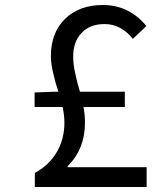

<svg xmlns="http://www.w3.org/2000/svg" viewBox="-20 -746 605 766"><path d="M250 -79H565V0H119V-56Q176 -87 207 -140Q237 -192 237 -257Q237 -284 230 -319H118V-377L193 -380H213L202 -415L193 -451Q183 -490 183 -522Q183 -616 240 -671Q296 -726 391 -726Q495 -726 564 -642L510 -591Q463 -650 397 -650Q338 -650 305 -614Q272 -580 272 -519Q272 -488 281 -449L289 -415L299 -380H478V-319H313Q319 -289 319 -256Q319 -152 250 -83Z"/></svg>

Font: Source Han Sans Regular
Style: Regular
Weight: 400
Designer: Ryoko NISHIZUKA  (kana & ideographs); Paul D. Hunt (Latin, Greek & Cyrillic); Wenlong ZHANG  (bopomofo); Sandoll Communi
Foundry: Adobe Systems Incorporated
Version: Version 1.00 January 18, 2024, initial release